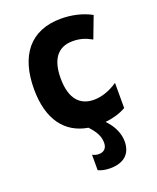

<svg xmlns="http://www.w3.org/2000/svg" viewBox="-147 -646 793 969"><g transform="rotate(-20 250.0 -161.5)"><path d="M275 236C352 236 390 197 390 133C390 92 372 48 333 8C369 4 409 -5 445 -26V-161C398 -129 353 -117 317 -117C244 -117 195 -164 195 -276C195 -377 235 -432 315 -432C354 -432 383 -423 417 -404L461 -520C414 -546 356 -559 299 -559C133 -559 50 -450 50 -271C50 -105 123 -14 242 6C280 47 290 74 290 105C290 131 275 149 247 149C231 149 221 145 212 140V223C226 230 248 236 275 236Z"/></g></svg>

Font: Noto Sans Mono ExtraCondensed ExtraBold
Style: Regular
Weight: 800
Width: 2
Designer: Monotype Design Team
Foundry: Monotype Imaging Inc.
Version: Version 2.014